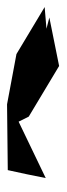

<svg xmlns="http://www.w3.org/2000/svg" viewBox="154 -184 184 531"><g transform="rotate(-90 245.5 81.0)"><path d="M431 118 491 113 361 35 222 9 40 11C32 46 25 81 18 116L174 41L188 69L328 153L462 126Z"/></g></svg>

Font: Asimov Silicon
Style: Regular
Weight: 400
Designer: Google
Version: Version 2.000980; 2014